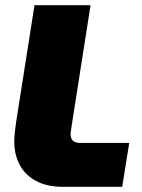

<svg xmlns="http://www.w3.org/2000/svg" viewBox="-20 -720 546 740"><path d="M223 0Q161 0 119 -22.5Q77 -45 56 -84.5Q35 -124 35 -175Q35 -193 38 -217.5Q41 -242 43 -255L113 -700H329L256 -234Q255 -224 253.5 -216Q252 -208 252 -202Q252 -186 261.5 -177.5Q271 -169 289 -169H478L451 0Z"/></svg>

Font: MuseoModerno Black
Style: Italic
Weight: 900
Italic angle: -9°
Designer: Pablo Cosgaya, Héctor Gatti, Marcela Romero, and the Authors of The MuseoModerno Project.
Foundry: Omnibus-Type Team
Version: Version 1.003